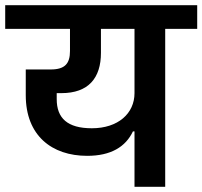

<svg xmlns="http://www.w3.org/2000/svg" viewBox="-40 -718 778 738"><path d="M477 0H595V-607H718V-698H-20V-607H229V-522C229 -474 210 -451 155 -451H59V-352C59 -197 159 -119 295 -119C387 -119 443 -154 471 -213H477ZM313 -225C219 -225 178 -264 178 -337V-360H196C300 -360 348 -418 348 -515V-607H477V-360C477 -282 414 -225 313 -225Z"/></svg>

Font: IBM Plex Devanagari Medium
Style: Regular
Weight: 600
Designer: Mike Abbink, Paul van der Laan, Pieter van Rosmalen, Erin McLaughlin
Foundry: Bold Monday
Version: Version 1.0